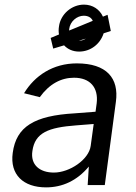

<svg xmlns="http://www.w3.org/2000/svg" viewBox="-20 -800 589 830"><path d="M210 -590 257 -604C273 -587 295 -577 322 -577C371 -577 413 -609 428 -656L459 -666L445 -736L425 -728C411 -759 381 -780 343 -780C290 -780 242 -739 235 -686C233 -674 233 -662 235 -651L199 -636ZM279 -674C283 -708 313 -732 342 -732C361 -732 375 -724 381 -710L279 -668ZM321 -624 351 -633C342 -627 332 -624 321 -624ZM312 -526C209 -526 130 -473 84 -397L152 -380C194 -438 245 -464 300 -464C369 -464 406 -422 398 -354L393 -317L302 -310C129 -300 50 -253 35 -139C22 -45 81 10 179 10C250 10 313 -19 364 -80L359 0H433L481 -360C495 -462 441 -526 312 -526ZM372 -169C364 -110 281 -54 213 -54C151 -54 111 -88 120 -147C131 -227 190 -249 309 -258L385 -264Z"/></svg>

Font: United Sans
Style: Italic
Weight: 400
Italic angle: -8°
Designer: Pablo Impallari, Rodrigo Fuenzalida (Modified by Dan O. Williams)
Version: Version 1.000;PS 001.000;hotconv 1.0.88;makeotf.lib2.5.64775